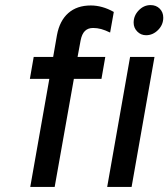

<svg xmlns="http://www.w3.org/2000/svg" viewBox="-20 -735 662 755"><path d="M99 0 174 -425H97.5L112.5 -511H189L204 -597Q214.5 -653.5 248.5 -683.5Q282.5 -713.5 337 -713.5Q359.5 -713.5 382 -707.2Q404.5 -701 427.5 -688L413 -607Q393.5 -616.5 377.8 -620.8Q362 -625 346 -625Q326 -625 314 -613.2Q302 -601.5 297 -576L285 -511H394L379 -425H270.5L195 0ZM401.5 0 491.5 -511H587.5L497.5 0ZM554.5 -596.5Q534 -596.5 519.8 -611Q505.5 -625.5 505.5 -646Q505.5 -673.5 525.5 -694.2Q545.5 -715 572 -715Q594 -715 608 -701Q622 -687 622 -665.5Q622 -637.5 601.5 -617Q581 -596.5 554.5 -596.5Z"/></svg>

Font: Overpass Medium
Style: Italic
Weight: 500
Italic angle: -10°
Designer: Delve Withrington, Dave Bailey, Thomas Jockin
Foundry: Delve Fonts LLC
Version: Version 4.000